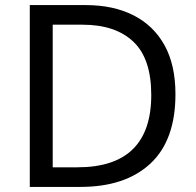

<svg xmlns="http://www.w3.org/2000/svg" viewBox="-20 -734 770 754"><path d="M669 -364Q669 -183 570.5 -91.5Q472 0 296 0H97V-714H317Q425 -714 504 -674Q583 -634 626 -556.5Q669 -479 669 -364ZM574 -361Q574 -504 503.5 -570.5Q433 -637 304 -637H187V-77H284Q574 -77 574 -361Z"/></svg>

Font: Noto Sans Old Turkic
Style: Regular
Weight: 400
Designer: Monotype Design Team
Foundry: Monotype Imaging Inc.
Version: Version 2.003; ttfautohint (v1.8.4.7-5d5b)